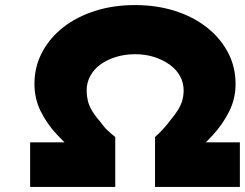

<svg xmlns="http://www.w3.org/2000/svg" viewBox="-20 -738 967 758"><path d="M99 0V-176H334L283 -132Q244 -165 205 -206.5Q166 -248 141 -298Q116 -348 116 -407Q116 -474 146 -531Q176 -588 229.5 -630Q283 -672 355.5 -695Q428 -718 513 -718Q597 -718 669 -695.5Q741 -673 795 -631Q849 -589 879.5 -532Q910 -475 910 -406Q910 -348 884.5 -297.5Q859 -247 821 -205.5Q783 -164 743 -132L692 -176H927V0H592V-197Q603 -207 613 -217Q623 -227 632.5 -238Q642 -249 650 -260Q671 -285 683 -304.5Q695 -324 700 -343Q705 -362 705 -381Q705 -412 690.5 -438Q676 -464 649.5 -483Q623 -502 588.5 -513Q554 -524 513 -524Q473 -524 437.5 -513Q402 -502 376 -483Q350 -464 336 -437.5Q322 -411 322 -381Q322 -361 326.5 -341.5Q331 -322 343 -301.5Q355 -281 377 -256Q383 -248 389.5 -239.5Q396 -231 404 -224Q412 -217 419.5 -210Q427 -203 435 -197V0Z"/></svg>

Font: Lexend Peta ExtraBold
Style: Regular
Weight: 800
Version: Version 1.007